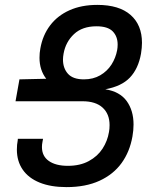

<svg xmlns="http://www.w3.org/2000/svg" viewBox="-20 -752 640 785"><path d="M240 -533Q237.5 -519.5 237.5 -508.5Q237.5 -473 258 -450.2Q278.5 -427.5 323 -427.5Q361 -427.5 389.8 -444.2Q418.5 -461 435.8 -488Q453 -515 459 -547Q461 -557.5 461 -570Q461 -603 440.8 -623.8Q420.5 -644.5 374.5 -644.5Q316.5 -644.5 282.5 -612.5Q248.5 -580.5 240 -533ZM560.5 -577Q560.5 -557.5 556.5 -532.5Q545.5 -471 511.2 -435Q477 -399 410.5 -387Q470 -377.5 498 -338.8Q526 -300 526 -243Q526 -219.5 521.5 -194Q510.5 -131.5 477 -85.2Q443.5 -39 387 -13Q330.5 13 252 13Q187.5 13 142 -5.5Q96.5 -24 72.8 -58.5Q49 -93 49 -140.5Q49 -160.5 52.5 -178.5L53 -184.5H156L153.5 -171Q151.5 -161.5 151.5 -151Q151.5 -113.5 179.8 -93.8Q208 -74 257.5 -74Q307.5 -74 343.2 -93.5Q379 -113 399.2 -144.2Q419.5 -175.5 425.5 -212Q428 -224.5 428 -240.5Q428 -286 399.5 -312Q371 -338 317.5 -338H43.5L59.5 -427.5L169 -430Q141.5 -465.5 141.5 -516Q141.5 -536 145 -554Q154.5 -608 184.8 -648Q215 -688 264 -710Q313 -732 378 -732Q467 -732 513.8 -691Q560.5 -650 560.5 -577Z"/></svg>

Font: JuliaMono MediumItalic
Style: Regular
Weight: 500
Italic angle: -9°
Monospace: yes
Designer: cormullion
Foundry: corm
Version: Version 0.049; ttfautohint (v1.8.4)